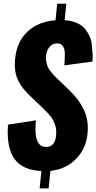

<svg xmlns="http://www.w3.org/2000/svg" viewBox="-20 -931 530 1057"><path d="M198.2 106 208 10.7Q104.5 5.9 59.6 -56.2Q22.5 -107.9 22.5 -204.6Q22.5 -223.6 23.9 -244.6L177.7 -268.6Q175.3 -243.7 175.3 -222.7Q174.8 -180.7 184.6 -157.2Q198.2 -122.1 234.4 -122.1Q281.7 -122.1 288.6 -182.6Q289.6 -191.9 289.6 -200.7Q289.6 -223.6 283.2 -243.2Q274.4 -270.5 259.3 -289.6Q244.1 -308.6 216.3 -335.4L148.4 -400.4Q125 -422.4 109.9 -441.2Q94.7 -460 81.5 -485.4Q68.4 -509.8 64 -541Q61.5 -557.6 61.5 -576.2Q61.5 -592.3 63.5 -609.9Q73.2 -703.1 132.3 -757.8Q191.4 -812.5 285.6 -819.3L294.9 -910.6H345.2L335.9 -819.8Q372.1 -817.4 399.9 -805.9Q427.7 -794.4 443.6 -776.9Q459.5 -759.3 470.7 -736.8Q481.9 -714.4 484.9 -689.9Q487.3 -665.5 489.3 -640.1Q489.7 -630.9 490.2 -621.6Q490.2 -606 488.3 -591.8L334 -571.3Q336.9 -605 336.9 -630.9Q336.9 -632.8 336.9 -634.8Q336.9 -662.1 325.7 -677.7Q315.4 -692.4 294.4 -691.9Q293 -691.9 291.5 -691.9Q267.1 -690.9 252 -671.6Q236.8 -652.3 233.9 -627.4Q232.9 -620.1 232.9 -612.8Q232.9 -602.1 234.9 -592.3Q237.8 -575.7 242.4 -564.2Q247.1 -552.7 257.8 -539.1Q268.6 -525.4 275.4 -518.1Q282.2 -510.7 296.4 -497.1L362.3 -433.6Q388.2 -408.7 406 -385.3Q423.8 -361.8 439 -332.3Q454.1 -302.7 460 -267.6Q463.4 -247.6 463.4 -225.6Q463.4 -209.5 461.4 -191.9Q453.1 -110.8 397.5 -54.9Q341.8 1 257.8 9.8L247.6 106Z"/></svg>

Font: Oswald
Style: Bold
Weight: 700
Designer: Vernon Adams
Foundry: Vernon Adams
Version: 3.0; ttfautohint (v0.94.23-7a4d-dirty) -l 8 -r 50 -G 200 -x 